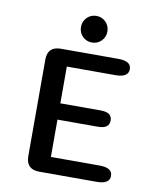

<svg xmlns="http://www.w3.org/2000/svg" viewBox="-89 -881 797 952"><g transform="rotate(10 309.5 -405.0)"><path d="M528 -578.5Q528 -537 463.5 -537H218V-352H419Q451.5 -352 465 -341.5Q478.5 -331 478.5 -311Q478.5 -291.5 465 -280.8Q451.5 -270 419 -270H218V-82H463.5Q528 -82 528 -41Q528 0 463.5 0H174Q107 0 107 -67V-552.5Q107 -619 174 -619H463.5Q528 -619 528 -578.5ZM319.5 -676Q291.5 -676 272.2 -695.5Q253 -715 253 -743Q253 -771 272.2 -790.5Q291.5 -810 319.5 -810Q347.5 -810 366.8 -790.5Q386 -771 386 -743Q386 -715 366.8 -695.5Q347.5 -676 319.5 -676Z"/></g></svg>

Font: Sono ExtraLight Monospace Medium
Style: Regular
Weight: 500
Version: Version 2.112